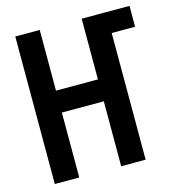

<svg xmlns="http://www.w3.org/2000/svg" viewBox="-105 -790 809 880"><g transform="rotate(-15 299.5 -350.0)"><path d="M47 0V-700H163V-412H362V-700H589V-601H478V0H362V-308H163V0Z"/></g></svg>

Font: Tektur SemiCondensed Medium
Style: Regular
Weight: 500
Width: 4
Designer: Adam Jagosz
Foundry: Adam Jagosz
Version: Version 1.005;gftools[0.9.30]